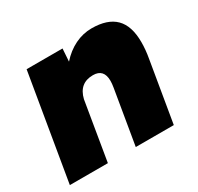

<svg xmlns="http://www.w3.org/2000/svg" viewBox="-117 -650 811 787"><g transform="rotate(-30 289.0 -256.0)"><path d="M87 -500H257L253 -440Q284 -475 322 -493.5Q360 -512 401 -512Q476 -512 513 -475Q550 -438 550 -361Q550 -325 543 -286L538 -256L495 0H315L358 -256Q361 -274 361 -287Q361 -343 310 -343Q245 -343 229 -276L183 0H3Z"/></g></svg>

Font: Oak Sans Black
Style: Italic
Weight: 900
Italic angle: -9.5°
Foundry: Erik Kennedy, Walven
Version: Version 1.000